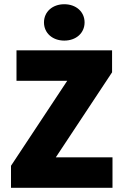

<svg xmlns="http://www.w3.org/2000/svg" viewBox="-20 -888 582 908"><path d="M32 0H512V-144H244L510 -546V-650H58V-506H298L32 -104ZM284 -696C340 -696 380 -732 380 -782C380 -832 340 -868 284 -868C228 -868 188 -832 188 -782C188 -732 228 -696 284 -696Z"/></svg>

Font: Giro Sans Black
Style: Regular
Weight: 900
Designer: Paul D. Hunt
Foundry: Adobe Systems Incorporated
Version: Version 1.000;PS 1.0;hotconv 1.0.88;makeotf.lib2.5.647800